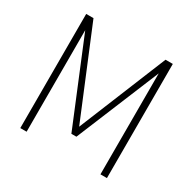

<svg xmlns="http://www.w3.org/2000/svg" viewBox="-155 -866 1033 1027"><g transform="rotate(30 361.5 -352.5)"><path d="M94 0V-705H139L367 -154H359L584 -705H629V0H589V-643H597L377 -110H346L126 -644H133V0Z"/></g></svg>

Font: Nunito Sans 10pt Condensed ExtraLight
Style: Regular
Weight: 250
Width: 3
Designer: Vernon Adams
Foundry: Vernon Adams
Version: Version 3.101;gftools[0.9.27]